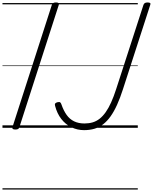

<svg xmlns="http://www.w3.org/2000/svg" viewBox="-20 -1035 1239 1555"><path d="M104 14Q90 14 84 9.5Q78 5 81 -6L400 -996Q404 -1006 411 -1010.5Q418 -1015 433 -1015Q448 -1015 454 -1010.5Q460 -1006 456 -995L137 -5Q134 5 127 9.5Q120 14 104 14ZM661 19Q606 19 558 -4.5Q510 -28 476 -72Q442 -116 426 -178Q422 -192 428 -198Q434 -204 445 -207Q461 -211 467.5 -206Q474 -201 478 -188Q495 -139 519.5 -104.5Q544 -70 580 -52.5Q616 -35 664 -35Q700 -35 730.5 -44Q761 -53 787 -73.5Q813 -94 836 -126.5Q859 -159 880 -205.5Q901 -252 921 -314L1142 -996Q1146 -1006 1153.5 -1010.5Q1161 -1015 1176 -1015Q1190 -1015 1195.5 -1010.5Q1201 -1006 1197 -996L976 -313Q953 -241 928 -186Q903 -131 875.5 -92.5Q848 -54 816 -29Q784 -4 745.5 7.5Q707 19 661 19ZM0 490H1096V500H0ZM0 -20H1096V0H0ZM0 -505H1096V-500H0ZM0 -1010H1096V-1000H0Z"/></svg>

Font: Playwrite NZ Guides
Style: Regular
Weight: 400
Designer: Veronika Burian, José Scaglione
Foundry: TypeTogether
Version: Version 1.003